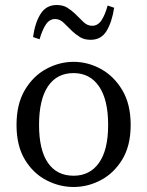

<svg xmlns="http://www.w3.org/2000/svg" viewBox="-20 -734 588 767"><path d="M112 -586Q120 -644 142.5 -679Q165 -714 206 -714Q231 -714 247.5 -704Q264 -694 279 -680Q296 -664 312 -647.5Q328 -631 348 -631Q371 -631 385.5 -653Q400 -675 410 -712L436 -703Q427 -645 405.5 -610Q384 -575 342 -575Q317 -575 300 -585.5Q283 -596 269 -609Q252 -625 236 -641.5Q220 -658 200 -658Q178 -658 163.5 -636.5Q149 -615 138 -577ZM274 13Q217 13 164.5 -14.5Q112 -42 79 -97Q46 -152 46 -235Q46 -318 79 -374Q112 -430 164.5 -458.5Q217 -487 274 -487Q331 -487 383 -458.5Q435 -430 468.5 -374Q502 -318 502 -235Q502 -152 468.5 -97Q435 -42 383 -14.5Q331 13 274 13ZM274 -32Q339 -32 375.5 -83.5Q412 -135 412 -235Q412 -336 375.5 -389Q339 -442 274 -442Q207 -442 171.5 -389Q136 -336 136 -235Q136 -135 171.5 -83.5Q207 -32 274 -32Z"/></svg>

Font: Adobe Variable Font Prototype
Style: Regular
Weight: 389
Designer: Frank Grießhammer
Foundry: Adobe
Version: Version 1.004;hotconv 1.0.113;makeotfexe 2.5.65598